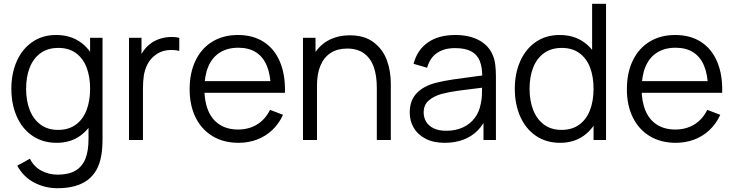

<svg xmlns="http://www.w3.org/2000/svg" viewBox="-20 -740 3878 1015"><path d="M284.3 255Q218 255 161.2 225.5Q104.3 196 71.3 136L138 99Q159.2 141.5 198.8 162.4Q238.3 183.3 284.7 183.3Q342.8 183.3 378.9 162Q415 140.7 431.7 98.8Q448.3 57 448 -8.3V-152.7H456.3V-540H522V-7.7Q522 43.5 516 78.7Q501.7 168.2 443.2 211.6Q384.8 255 284.3 255ZM279.7 15Q205.7 15 151.4 -22.1Q97.2 -59.2 68.6 -124.2Q40 -189.2 40 -270.7Q40 -351.7 68.6 -416.3Q97.2 -481 150.8 -518Q204.3 -555 276.7 -555Q350.7 -555 403.4 -518.5Q456.2 -482 483.1 -417.7Q510 -353.3 510 -270.7Q510 -188.8 483.1 -124.2Q456.2 -59.5 404.1 -22.2Q352 15 279.7 15ZM287 -53.3Q342.7 -53.3 380.7 -81Q418.7 -108.7 437.5 -157.7Q456.3 -206.7 456.3 -270.7Q456.3 -335.2 437.6 -383.7Q418.8 -432.2 381.2 -459.4Q343.5 -486.7 288.7 -486.7Q232.3 -486.7 194 -458.8Q155.7 -430.8 136.8 -382Q118 -333.2 118 -270.7Q118 -208 137.1 -158.8Q156.2 -109.7 194.2 -81.5Q232.2 -53.3 287 -53.3Z M662 0V-540H728V-410L715 -427Q724 -450.7 738.4 -471.1Q752.8 -491.5 770 -504.7Q790.3 -522.3 818.2 -532.4Q846 -542.5 874.7 -544.2Q903.3 -546 927.7 -540V-471Q894.3 -479 860.2 -474Q826.2 -469 798.3 -446.7Q772.7 -426.7 758.8 -398.4Q745 -370.2 740.3 -340.2Q735.7 -310.3 735.7 -269.3V0Z M1240.8 15Q1162.8 15 1104.4 -19.8Q1046 -54.7 1014.2 -118.7Q982.5 -182.7 982.5 -267.7Q982.5 -355.3 1013.9 -420.2Q1045.3 -485.2 1103 -520.1Q1160.7 -555 1238.2 -555Q1317.5 -555 1374.3 -518.4Q1431.2 -481.8 1460.1 -412.9Q1489 -344 1486.3 -249.3H1411.5V-275.3Q1410.2 -345.5 1390.5 -392.6Q1370.8 -439.7 1333 -463.7Q1295.2 -487.7 1240.2 -487.7Q1182.5 -487.7 1142.2 -462.2Q1101.8 -436.8 1081.2 -388.2Q1060.5 -339.5 1060.5 -270Q1060.5 -202.2 1081.2 -154.1Q1101.8 -106 1141.8 -80.7Q1181.8 -55.3 1238.2 -55.3Q1295.7 -55.3 1339.1 -82Q1382.5 -108.7 1407.5 -159.3L1476.2 -133Q1454.8 -86.2 1419.7 -52.9Q1384.5 -19.7 1338.8 -2.3Q1293.2 15 1240.8 15ZM1034.5 -249.3V-311H1447.2V-249.3Z M1972 -275.7Q1972 -340 1956.2 -385.3Q1940.3 -430.7 1905.4 -457Q1870.5 -483.3 1815.3 -483.3Q1763.7 -483.3 1728.1 -460.2Q1692.5 -437.2 1674.1 -393.2Q1655.7 -349.3 1655.7 -288L1603.7 -299.7Q1603.7 -380.7 1632.2 -437.9Q1660.7 -495.2 1711.6 -524.2Q1762.5 -553.3 1829.7 -553.3Q1906.7 -553.3 1955.1 -516.5Q2003.5 -479.7 2024.8 -422.8Q2046 -366 2046 -297V0H1972ZM1581.7 0V-540H1648V-407H1655.7V0Z M2330.7 15Q2271.7 15 2229.9 -6.6Q2188.2 -28.2 2167.1 -64.5Q2146 -100.8 2146 -145Q2146 -208.7 2182.5 -247Q2219 -285.3 2283.3 -302Q2325.7 -312.7 2374.7 -319.9Q2423.7 -327.2 2508 -338.2Q2521.3 -339.8 2533.4 -341.2Q2545.5 -342.7 2555.7 -344.3L2529.3 -328.7Q2530.3 -382.8 2516.5 -417.3Q2502.7 -451.8 2470.7 -468.8Q2438.7 -485.7 2385.3 -485.7Q2328.5 -485.7 2290.7 -460.2Q2252.8 -434.7 2238 -381.7L2166.3 -402.7Q2185.3 -475.7 2241.7 -515.3Q2298 -555 2386.7 -555Q2461.2 -555 2512.8 -527.1Q2564.3 -499.2 2585.7 -447Q2594.8 -425 2598.2 -397.1Q2601.7 -369.2 2601.7 -335.3V0H2536V-135.7L2555 -127.3Q2536.3 -81.3 2504.3 -49.3Q2472.3 -17.3 2428.4 -1.2Q2384.5 15 2330.7 15ZM2339 -48.7Q2389.2 -48.7 2427.8 -66.8Q2466.5 -84.8 2490.2 -117Q2514 -149.2 2521.3 -190.7Q2526.2 -210.3 2527.4 -232.8Q2528.7 -255.2 2528.7 -285.5V-294.7L2556.7 -280L2523 -275.7Q2450.3 -267.3 2401 -260.3Q2351.7 -253.3 2313 -243Q2272.2 -231.3 2245.9 -208.2Q2219.7 -185.2 2219.7 -145Q2219.7 -119.8 2231.9 -97.9Q2244.2 -76 2271 -62.3Q2297.8 -48.7 2339 -48.7Z M2941.2 15Q2867.2 15 2812.9 -22.1Q2758.7 -59.2 2730.1 -124.2Q2701.5 -189.2 2701.5 -270.7Q2701.5 -351.7 2730.1 -416.3Q2758.7 -481 2812.2 -518Q2865.8 -555 2938.2 -555Q3012.2 -555 3064.9 -518.5Q3117.7 -482 3144.6 -417.7Q3171.5 -353.3 3171.5 -270.7Q3171.5 -188.8 3144.6 -124.2Q3117.7 -59.5 3065.6 -22.2Q3013.5 15 2941.2 15ZM2948.5 -53.3Q3004.2 -53.3 3042.2 -81Q3080.2 -108.7 3099 -157.7Q3117.8 -206.7 3117.8 -270.7Q3117.8 -335.2 3099.1 -383.7Q3080.3 -432.2 3042.7 -459.4Q3005 -486.7 2950.2 -486.7Q2893.8 -486.7 2855.5 -458.8Q2817.2 -430.8 2798.3 -382Q2779.5 -333.2 2779.5 -270.7Q2779.5 -208 2798.6 -158.8Q2817.7 -109.7 2855.7 -81.5Q2893.7 -53.3 2948.5 -53.3ZM3117.8 0V-406.7H3110.2V-720H3183.8V0Z M3552.3 15Q3474.3 15 3415.9 -19.8Q3357.5 -54.7 3325.8 -118.7Q3294 -182.7 3294 -267.7Q3294 -355.3 3325.4 -420.2Q3356.8 -485.2 3414.5 -520.1Q3472.2 -555 3549.7 -555Q3629 -555 3685.8 -518.4Q3742.7 -481.8 3771.6 -412.9Q3800.5 -344 3797.8 -249.3H3723V-275.3Q3721.7 -345.5 3702 -392.6Q3682.3 -439.7 3644.5 -463.7Q3606.7 -487.7 3551.7 -487.7Q3494 -487.7 3453.7 -462.2Q3413.3 -436.8 3392.7 -388.2Q3372 -339.5 3372 -270Q3372 -202.2 3392.7 -154.1Q3413.3 -106 3453.3 -80.7Q3493.3 -55.3 3549.7 -55.3Q3607.2 -55.3 3650.6 -82Q3694 -108.7 3719 -159.3L3787.7 -133Q3766.3 -86.2 3731.2 -52.9Q3696 -19.7 3650.3 -2.3Q3604.7 15 3552.3 15ZM3346 -249.3V-311H3758.7V-249.3Z"/></svg>

Font: Manrope
Style: Regular
Weight: 400
Designer: Mikhail Sharanda
Foundry: Mikhail Sharanda
Version: Version 4.503